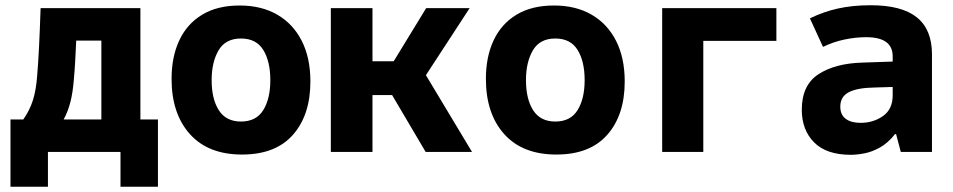

<svg xmlns="http://www.w3.org/2000/svg" viewBox="-20 -580 3640 733"><path d="M20 133V-124H69Q93 -158 105.5 -197Q118 -236 122 -292Q126 -340 129 -400Q132 -460 135 -549H516V-124H583V133H440V0H163V133ZM262 -277Q258 -226 248.5 -189.5Q239 -153 223 -124H367V-425H271Q269 -382 267 -346Q265 -310 262 -277Z M904 10Q775 10 705 -68Q635 -146 635 -279Q635 -363 664.5 -426Q694 -489 752 -524Q810 -559 895 -559Q978 -559 1038.5 -524Q1099 -489 1132 -424Q1165 -359 1165 -269Q1165 -141 1098.5 -65.5Q1032 10 904 10ZM900 -116Q958 -116 985 -159.5Q1012 -203 1012 -274Q1012 -346 985 -389.5Q958 -433 900 -433Q841 -433 814.5 -388Q788 -343 788 -274Q788 -202 815.5 -159Q843 -116 900 -116Z M1243 0V-549H1402V-346H1483L1607 -549H1773L1606 -293L1782 0H1605L1477 -217H1402V0Z M2104 10Q1975 10 1905 -68Q1835 -146 1835 -279Q1835 -363 1864.5 -426Q1894 -489 1952 -524Q2010 -559 2095 -559Q2178 -559 2238.5 -524Q2299 -489 2332 -424Q2365 -359 2365 -269Q2365 -141 2298.5 -65.5Q2232 10 2104 10ZM2100 -116Q2158 -116 2185 -159.5Q2212 -203 2212 -274Q2212 -346 2185 -389.5Q2158 -433 2100 -433Q2041 -433 2014.5 -388Q1988 -343 1988 -274Q1988 -202 2015.5 -159Q2043 -116 2100 -116Z M2508 0V-549H2944V-424H2665V0Z M3228 11Q3135 11 3088 -36.5Q3041 -84 3041 -161Q3041 -255 3104.5 -296.5Q3168 -338 3272 -341L3388 -345V-365Q3388 -438 3287 -438Q3246 -438 3203.5 -429Q3161 -420 3122 -401L3072 -510Q3123 -535 3179 -547.5Q3235 -560 3304 -560Q3423 -560 3480.5 -513.5Q3538 -467 3538 -373V0H3419L3401 -68H3397Q3370 -34 3339.5 -17Q3309 0 3280 5.5Q3251 11 3228 11ZM3266 -111Q3314 -111 3351 -137Q3388 -163 3388 -216V-248L3321 -246Q3253 -245 3220.5 -228Q3188 -211 3188 -173Q3188 -142 3208.5 -126.5Q3229 -111 3266 -111Z"/></svg>

Font: Noto Sans Mono ExtraBold
Style: Regular
Weight: 800
Designer: Monotype Design Team
Foundry: Monotype Imaging Inc.
Version: Version 2.014